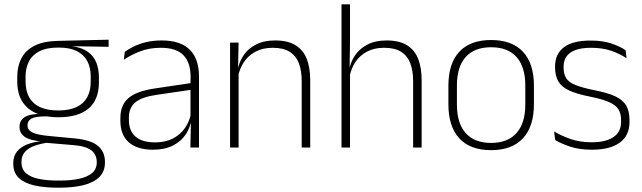

<svg xmlns="http://www.w3.org/2000/svg" viewBox="-20 -684 2978 890"><path d="M251 -140.5Q159 -140.5 109.5 -182.8Q60 -225 60 -306V-328Q60 -376.5 79 -413.5Q98 -450.5 139.5 -471.8Q181 -493 247.5 -494.5L483.5 -500V-467L310 -470V-470.5Q357.5 -464.5 385.8 -444.8Q414 -425 426.2 -394.5Q438.5 -364 438.5 -325V-302Q438.5 -222 390.8 -181.2Q343 -140.5 251 -140.5ZM248 153H257.5Q308.5 153 346.8 144.8Q385 136.5 406.8 118.2Q428.5 100 428.5 69V67Q428.5 32.5 403.2 12.8Q378 -7 318.5 -11.5L187.5 -22.5L206 -23.5Q168.5 -18.5 140 -8.2Q111.5 2 95.5 20.2Q79.5 38.5 79.5 66.5V68Q79.5 100.5 100.8 119Q122 137.5 160 145.2Q198 153 248 153ZM257 186H246.5Q185 186 139 175.5Q93 165 67.2 140.8Q41.5 116.5 41.5 75V73Q41.5 39.5 59.2 18Q77 -3.5 106.5 -14.8Q136 -26 171 -29.5L170 -28.5Q117.5 -33.5 94 -50.2Q70.5 -67 70.5 -95.5V-96Q70.5 -114 79.2 -127Q88 -140 107.5 -147.5Q127 -155 158 -155.5V-163L226 -144L187.5 -144.5Q142.5 -144 125 -133.8Q107.5 -123.5 107.5 -103.5V-103Q107.5 -81.5 130.2 -70Q153 -58.5 209 -53.5L325.5 -42.5Q400.5 -35.5 433.5 -8.2Q466.5 19 466.5 66.5V69Q466.5 111 440.2 136.8Q414 162.5 367 174.2Q320 186 257 186ZM250.5 -172Q300 -172 333.2 -187Q366.5 -202 383.5 -232Q400.5 -262 400.5 -305.5V-329.5Q400.5 -372 384 -402Q367.5 -432 334.8 -447.8Q302 -463.5 253.5 -463.5H249.5Q196 -463.5 162.5 -446.2Q129 -429 113.8 -398.5Q98.5 -368 98.5 -328.5V-307Q98.5 -262.5 115.5 -232.5Q132.5 -202.5 166.2 -187.2Q200 -172 250.5 -172Z M902.5 0H862.5L865 -125L863 -131.5V-290L863.5 -328Q863.5 -394.5 830 -428.5Q796.5 -462.5 725.5 -462.5Q671.5 -462.5 628.2 -445.5Q585 -428.5 554 -407L558.5 -444Q575 -456 599.8 -468.2Q624.5 -480.5 657 -488.5Q689.5 -496.5 730 -496.5Q775 -496.5 807.8 -485Q840.5 -473.5 861.5 -451.8Q882.5 -430 892.5 -399Q902.5 -368 902.5 -328.5ZM689 10Q616.5 10 577.2 -24.2Q538 -58.5 538 -124V-136.5Q538 -197.5 576 -229.8Q614 -262 701 -274.5L872.5 -300L874.5 -269L706.5 -244.5Q638 -234.5 607.8 -210Q577.5 -185.5 577.5 -138.5V-128Q577.5 -77 608.5 -50.5Q639.5 -24 699 -24Q747.5 -24 782.2 -42.2Q817 -60.5 838.2 -91.8Q859.5 -123 866 -162L876.5 -131H867.5Q862.5 -94 841.5 -61.8Q820.5 -29.5 782.5 -9.8Q744.5 10 689 10Z M1418 0H1378.5V-308Q1378.5 -356 1365.5 -390.5Q1352.5 -425 1323 -443.8Q1293.5 -462.5 1244 -462.5Q1198.5 -462.5 1164.5 -444.5Q1130.5 -426.5 1110 -395.2Q1089.5 -364 1082.5 -324L1071.5 -356H1081.5Q1087 -394 1108 -426Q1129 -458 1166 -477.2Q1203 -496.5 1255 -496.5Q1314.5 -496.5 1350.2 -474.2Q1386 -452 1402 -410.8Q1418 -369.5 1418 -311.5ZM1086 0H1046.5V-486.5H1086L1083.5 -362.5L1086 -361Z M1934.5 0H1895V-308Q1895 -356 1882 -390.5Q1869 -425 1839.5 -443.8Q1810 -462.5 1760.5 -462.5Q1714.5 -462.5 1680.8 -444.5Q1647 -426.5 1626.8 -395.5Q1606.5 -364.5 1599.5 -324L1586 -356H1598Q1603.5 -394 1624.8 -426Q1646 -458 1682.8 -477.2Q1719.5 -496.5 1771.5 -496.5Q1831 -496.5 1866.8 -474.2Q1902.5 -452 1918.5 -410.8Q1934.5 -369.5 1934.5 -311.5ZM1602.5 0H1563V-664H1602.5V-498.5L1600.5 -359L1602.5 -355Z M2256.5 12Q2159 12 2108.8 -43Q2058.5 -98 2058.5 -201V-286.5Q2058.5 -389.5 2109 -444Q2159.5 -498.5 2256.5 -498.5Q2353.5 -498.5 2404.2 -444Q2455 -389.5 2455 -286.5V-201Q2455 -98 2404.2 -43Q2353.5 12 2256.5 12ZM2256.5 -21.5Q2333.5 -21.5 2374.2 -67.2Q2415 -113 2415 -199.5V-288Q2415 -374 2374.5 -419.5Q2334 -465 2256.5 -465Q2179 -465 2138.5 -419.5Q2098 -374 2098 -288V-199.5Q2098 -113 2138.5 -67.2Q2179 -21.5 2256.5 -21.5Z M2724 10Q2665.5 10 2623 -4.2Q2580.5 -18.5 2553.5 -35L2548.5 -74.5Q2584.5 -53.5 2626.5 -39Q2668.5 -24.5 2723.5 -24.5Q2788 -24.5 2823.5 -48.5Q2859 -72.5 2859 -119V-127Q2859 -157 2847 -176.8Q2835 -196.5 2804 -210.5Q2773 -224.5 2715.5 -236Q2654 -248 2618.5 -264.5Q2583 -281 2568 -306.8Q2553 -332.5 2553 -371.5V-376Q2553 -434 2594 -465Q2635 -496 2717.5 -496Q2774 -496 2814.5 -482.2Q2855 -468.5 2880 -451L2884.5 -414Q2853 -435 2812.8 -448.8Q2772.5 -462.5 2719.5 -462.5Q2675.5 -462.5 2647.5 -452Q2619.5 -441.5 2606 -422.2Q2592.5 -403 2592.5 -376V-371.5Q2592.5 -340.5 2604.8 -321.2Q2617 -302 2647.8 -289.8Q2678.5 -277.5 2732 -266.5Q2795.5 -254.5 2831.8 -237.5Q2868 -220.5 2883 -194.2Q2898 -168 2898 -128.5V-118.5Q2898 -55.5 2852.8 -22.8Q2807.5 10 2724 10Z"/></svg>

Font: Anek Devanagari Medium ExtraLight
Style: Regular
Weight: 250
Version: Version 1.003